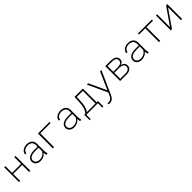

<svg xmlns="http://www.w3.org/2000/svg" viewBox="585 -2578 4831 4831"><g transform="rotate(-45 3000.5 -162.5)"><path d="M502.4 0V-528.3H459V-288.6H140.6V-528.3H98.1V0H140.6V-250H459V0Z M1070.3 0H1117.2L1116.7 -5.4Q1110.8 -30.8 1106.2 -56.4Q1101.6 -82 1101.6 -108.9V-368.7Q1100.6 -410.6 1085 -442.6Q1069.3 -474.6 1043 -496.1Q1016.1 -517.1 980.2 -527.6Q944.3 -538.1 903.8 -538.1Q865.2 -538.1 829.3 -527.3Q793.5 -516.6 765.6 -497.1Q737.3 -476.6 719.5 -448Q701.7 -419.4 700.2 -383.3L742.7 -382.8Q743.7 -411.6 758.3 -433.6Q772.9 -455.6 794.9 -470.7Q817.4 -484.9 845.7 -492.4Q874 -500 902.3 -500Q934.6 -500 962.9 -491.9Q991.2 -483.9 1012.7 -467.8Q1033.2 -451.2 1045.7 -426.8Q1058.1 -402.3 1059.1 -369.6V-301.3H936.5Q889.6 -300.8 845 -292.7Q800.3 -284.7 765.1 -265.6Q729.5 -246.1 708 -214.8Q686.5 -183.6 686.5 -137.2Q686.5 -102.5 700.4 -75.4Q714.4 -48.3 737.8 -29.3Q761.2 -10.7 792.5 -0.5Q823.7 9.8 857.9 9.8Q889.2 9.8 918.2 3.2Q947.3 -3.4 973.1 -15.6Q999 -27.8 1021 -46.4Q1043 -64.9 1059.6 -88.4Q1060.1 -65.4 1062.3 -43.5Q1064.5 -21.5 1070.3 0ZM861.3 -29.3Q835.9 -29.3 812 -36.6Q788.1 -43.9 770 -58.1Q751.5 -72.3 740.2 -92.5Q729 -112.8 729 -138.7Q728.5 -172.9 744.4 -195.8Q760.3 -218.8 786.6 -233.4Q817.4 -251.5 858.6 -258.1Q899.9 -264.6 941.4 -265.1H1059.1V-144.5Q1045.9 -117.2 1025.6 -95.7Q1005.4 -74.2 980 -59.6Q954.1 -44.4 924.1 -36.6Q894 -28.8 861.3 -29.3Z M1711.4 -489.7V-528.3H1300.3V0H1344.7V-489.7Z M2270.5 0H2317.4L2316.9 -5.4Q2311 -30.8 2306.4 -56.4Q2301.8 -82 2301.8 -108.9V-368.7Q2300.8 -410.6 2285.2 -442.6Q2269.5 -474.6 2243.2 -496.1Q2216.3 -517.1 2180.4 -527.6Q2144.5 -538.1 2104 -538.1Q2065.4 -538.1 2029.5 -527.3Q1993.7 -516.6 1965.8 -497.1Q1937.5 -476.6 1919.7 -448Q1901.9 -419.4 1900.4 -383.3L1942.9 -382.8Q1943.8 -411.6 1958.5 -433.6Q1973.1 -455.6 1995.1 -470.7Q2017.6 -484.9 2045.9 -492.4Q2074.2 -500 2102.5 -500Q2134.8 -500 2163.1 -491.9Q2191.4 -483.9 2212.9 -467.8Q2233.4 -451.2 2245.8 -426.8Q2258.3 -402.3 2259.3 -369.6V-301.3H2136.7Q2089.8 -300.8 2045.2 -292.7Q2000.5 -284.7 1965.3 -265.6Q1929.7 -246.1 1908.2 -214.8Q1886.7 -183.6 1886.7 -137.2Q1886.7 -102.5 1900.6 -75.4Q1914.6 -48.3 1938 -29.3Q1961.4 -10.7 1992.7 -0.5Q2023.9 9.8 2058.1 9.8Q2089.4 9.8 2118.4 3.2Q2147.5 -3.4 2173.3 -15.6Q2199.2 -27.8 2221.2 -46.4Q2243.2 -64.9 2259.8 -88.4Q2260.3 -65.4 2262.5 -43.5Q2264.6 -21.5 2270.5 0ZM2061.5 -29.3Q2036.1 -29.3 2012.2 -36.6Q1988.3 -43.9 1970.2 -58.1Q1951.7 -72.3 1940.4 -92.5Q1929.2 -112.8 1929.2 -138.7Q1928.7 -172.9 1944.6 -195.8Q1960.4 -218.8 1986.8 -233.4Q2017.6 -251.5 2058.8 -258.1Q2100.1 -264.6 2141.6 -265.1H2259.3V-144.5Q2246.1 -117.2 2225.8 -95.7Q2205.6 -74.2 2180.2 -59.6Q2154.3 -44.4 2124.3 -36.6Q2094.2 -28.8 2061.5 -29.3Z M2495.1 -38.1H2456.5L2458.5 155.3H2495.1V0H2905.8V155.3H2945.8L2948.2 -38.1H2899.9V-528.3H2602.1L2592.8 -341.3Q2590.8 -293 2584.7 -250.2Q2578.6 -207.5 2567.4 -169.9Q2556.2 -131.8 2538.6 -98.9Q2521 -65.9 2495.1 -38.1ZM2635.3 -341.3 2642.6 -487.8H2857.4V-38.1H2550.3Q2573.2 -68.4 2588.6 -103.8Q2604 -139.2 2613.8 -177.7Q2623.5 -216.3 2628.4 -257.6Q2633.3 -298.8 2635.3 -341.3Z M3120.1 213.4Q3152.8 213.4 3178.5 202.9Q3204.1 192.4 3223.6 174.8Q3243.2 157.2 3258.1 134.5Q3272.9 111.8 3284.2 86.4L3559.6 -528.3H3510.7L3320.3 -96.2L3304.2 -58.1L3287.6 -97.2L3087.9 -528.3H3039.6L3282.7 -6.8L3246.1 73.7Q3237.3 93.3 3225.1 111.6Q3212.9 129.9 3197.3 143.6Q3181.6 157.7 3161.6 166Q3141.6 174.3 3117.2 174.3Q3107.9 174.3 3097.2 172.9Q3086.4 171.4 3076.2 170.4L3073.2 207.5Q3083.5 209.5 3096.2 211.4Q3108.9 213.4 3120.1 213.4Z M3696.3 0H3925.8Q3961.9 -0.5 3995.6 -8.5Q4029.3 -16.6 4054.2 -34.2Q4079.6 -51.3 4094.7 -78.6Q4109.9 -106 4109.4 -145Q4109.4 -170.4 4100.8 -191.7Q4092.3 -212.9 4077.1 -229.5Q4062 -245.6 4041.5 -256.1Q4021 -266.6 3996.1 -271L3992.2 -273.4Q4011.7 -279.3 4028.3 -288.1Q4044.9 -296.9 4057.1 -309.6Q4071.8 -323.7 4079.6 -343.5Q4087.4 -363.3 4087.4 -389.6Q4087.4 -429.2 4071 -455.8Q4054.7 -482.4 4027.3 -498.5Q3999.5 -514.6 3964.4 -521.2Q3929.2 -527.8 3892.1 -528.3H3696.3ZM3738.8 -249H3925.8Q3951.7 -248.5 3977.1 -242.9Q4002.4 -237.3 4022.5 -225.1Q4042.5 -212.9 4054.9 -193.1Q4067.4 -173.3 4067.4 -145Q4067.4 -115.7 4055.9 -95.5Q4044.4 -75.2 4025.4 -63Q4005.4 -49.8 3979.5 -44.2Q3953.6 -38.6 3925.8 -38.1H3738.8ZM3738.8 -286.6V-489.7H3892.1Q3919.9 -489.7 3947.5 -485.8Q3975.1 -481.9 3996.6 -470.7Q4018.1 -459.5 4031.5 -439.9Q4044.9 -420.4 4044.9 -389.6Q4044.9 -361.3 4034.2 -342Q4023.4 -322.8 4005.4 -311Q3985.4 -298.3 3959 -292.7Q3932.6 -287.1 3903.3 -286.6Z M4670.9 0H4717.8L4717.3 -5.4Q4711.4 -30.8 4706.8 -56.4Q4702.1 -82 4702.1 -108.9V-368.7Q4701.2 -410.6 4685.5 -442.6Q4669.9 -474.6 4643.6 -496.1Q4616.7 -517.1 4580.8 -527.6Q4544.9 -538.1 4504.4 -538.1Q4465.8 -538.1 4429.9 -527.3Q4394 -516.6 4366.2 -497.1Q4337.9 -476.6 4320.1 -448Q4302.2 -419.4 4300.8 -383.3L4343.3 -382.8Q4344.2 -411.6 4358.9 -433.6Q4373.5 -455.6 4395.5 -470.7Q4418 -484.9 4446.3 -492.4Q4474.6 -500 4502.9 -500Q4535.2 -500 4563.5 -491.9Q4591.8 -483.9 4613.3 -467.8Q4633.8 -451.2 4646.2 -426.8Q4658.7 -402.3 4659.7 -369.6V-301.3H4537.1Q4490.2 -300.8 4445.6 -292.7Q4400.9 -284.7 4365.7 -265.6Q4330.1 -246.1 4308.6 -214.8Q4287.1 -183.6 4287.1 -137.2Q4287.1 -102.5 4301 -75.4Q4314.9 -48.3 4338.4 -29.3Q4361.8 -10.7 4393.1 -0.5Q4424.3 9.8 4458.5 9.8Q4489.7 9.8 4518.8 3.2Q4547.9 -3.4 4573.7 -15.6Q4599.6 -27.8 4621.6 -46.4Q4643.6 -64.9 4660.2 -88.4Q4660.6 -65.4 4662.8 -43.5Q4665 -21.5 4670.9 0ZM4461.9 -29.3Q4436.5 -29.3 4412.6 -36.6Q4388.7 -43.9 4370.6 -58.1Q4352.1 -72.3 4340.8 -92.5Q4329.6 -112.8 4329.6 -138.7Q4329.1 -172.9 4345 -195.8Q4360.8 -218.8 4387.2 -233.4Q4418 -251.5 4459.2 -258.1Q4500.5 -264.6 4542 -265.1H4659.7V-144.5Q4646.5 -117.2 4626.2 -95.7Q4606 -74.2 4580.6 -59.6Q4554.7 -44.4 4524.7 -36.6Q4494.6 -28.8 4461.9 -29.3Z M5356 -489.7V-528.3H4858.4V-489.7H5080.6V0H5124V-489.7Z M5859.9 -528.3 5541.5 -69.8V-528.3H5499V0H5541.5L5859.9 -458.5V0H5903.3V-528.3Z"/></g></svg>

Font: Roboto Mono ExtraLight
Style: Regular
Weight: 250
Monospace: yes
Designer: Google
Version: Version 3.000